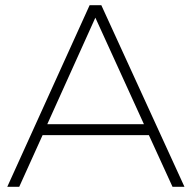

<svg xmlns="http://www.w3.org/2000/svg" viewBox="-20 -719 738 739"><path d="M644 0 553 -199H144L54 0H8L325 -699H370L690 0ZM162 -241H534L347 -651Z"/></svg>

Font: Montserrat arm2 ExtraLight
Style: Regular
Weight: 275
Designer: Julieta Ulanovsky
Foundry: Julieta Ulanovsky
Version: Version 6.000